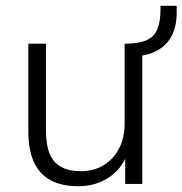

<svg xmlns="http://www.w3.org/2000/svg" viewBox="-20 -636 631 664"><path d="M251 8Q193 8 154.5 -13Q116 -34 97 -76Q78 -118 78 -180V-485H139V-183Q139 -136 151.5 -105Q164 -74 191 -59Q218 -44 259 -44Q304 -44 338 -64.5Q372 -85 391.5 -122Q411 -159 411 -209V-485H472V0H413V-117H425Q406 -56 359 -24Q312 8 251 8ZM448 -441 420 -462V-485Q465 -486 490 -498.5Q515 -511 525 -537Q535 -563 535 -602V-616H591V-592Q591 -546 574.5 -513.5Q558 -481 526 -462.5Q494 -444 448 -441Z"/></svg>

Font: Nunito Sans 12pt ExtraLight 12pt Light
Style: Regular
Weight: 300
Version: Version 3.101;gftools[0.9.27]